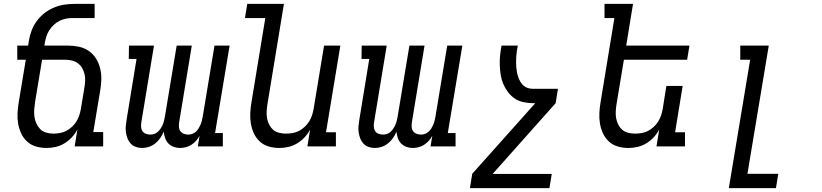

<svg xmlns="http://www.w3.org/2000/svg" viewBox="-20 -755 4240 990"><path d="M221 8Q192 8 166 0.5Q140 -7 120.5 -24.5Q101 -42 89.5 -66.5Q78 -91 73.5 -118Q69 -145 70.5 -173Q72 -201 77 -230L113 -447H69V-520H125L129 -545Q133 -571 143 -597.5Q153 -624 170 -647Q187 -670 209.5 -687.5Q232 -705 258.5 -716Q285 -727 311.5 -731Q338 -735 365 -735H468V-662H353Q336 -662 319 -658.5Q302 -655 286 -647Q270 -639 256.5 -626Q243 -613 233.5 -598Q224 -583 219 -566.5Q214 -550 211 -533L209 -520H330Q359 -520 387 -514Q415 -508 437.5 -492.5Q460 -477 474.5 -454Q489 -431 496 -404Q503 -377 502.5 -348Q502 -319 497 -290L461 -74H512V0H365L379 -87Q368 -66 351 -47.5Q334 -29 312.5 -16Q291 -3 267.5 2.5Q244 8 221 8ZM255 -66Q271 -66 288.5 -69Q306 -72 321.5 -80Q337 -88 350.5 -100.5Q364 -113 373.5 -128Q383 -143 388.5 -159.5Q394 -176 397 -193L415 -302Q418 -320 419 -338Q420 -356 416 -372.5Q412 -389 404 -403.5Q396 -418 382.5 -428Q369 -438 352.5 -442.5Q336 -447 318 -447H197L161 -230Q158 -211 156.5 -191.5Q155 -172 157.5 -153.5Q160 -135 167.5 -118.5Q175 -102 187 -89.5Q199 -77 217.5 -71.5Q236 -66 255 -66Z M713 8Q696 8 680.5 2.5Q665 -3 654.5 -14Q644 -25 638 -40Q632 -55 629.5 -71.5Q627 -88 628.5 -105Q630 -122 633 -139L684 -451H644L645 -520H774L709 -126Q707 -114 707.5 -101.5Q708 -89 714 -79.5Q720 -70 731.5 -65.5Q743 -61 755 -61Q766 -61 776 -64.5Q786 -68 794 -75.5Q802 -83 808 -92Q814 -101 818.5 -111Q823 -121 825.5 -131.5Q828 -142 830 -152L891 -520H969L904 -126Q902 -114 902.5 -101.5Q903 -89 909.5 -79.5Q916 -70 927 -65.5Q938 -61 951 -61Q961 -61 971 -64.5Q981 -68 989.5 -75.5Q998 -83 1003.5 -92Q1009 -101 1013.5 -111Q1018 -121 1020.5 -131.5Q1023 -142 1025 -152L1086 -520H1164L1089 -69H1129V0H1000L1009 -55Q1002 -41 991 -29Q980 -17 967 -8.5Q954 0 938.5 4Q923 8 908 8Q891 8 875 2Q859 -4 848 -15.5Q837 -27 831.5 -43Q826 -59 824 -76Q817 -59 806.5 -43.5Q796 -28 781 -16Q766 -4 748.5 2Q731 8 713 8Z M1421 8Q1392 8 1366 0.5Q1340 -7 1320.5 -24.5Q1301 -42 1289.5 -66.5Q1278 -91 1273.5 -118Q1269 -145 1270.5 -173Q1272 -201 1277 -230L1348 -662H1243L1255 -735H1444L1359 -218Q1356 -199 1355 -181Q1354 -163 1357 -145.5Q1360 -128 1368 -112.5Q1376 -97 1388.5 -86Q1401 -75 1418.5 -70.5Q1436 -66 1455 -66Q1471 -66 1488.5 -69Q1506 -72 1521.5 -80Q1537 -88 1550.5 -100.5Q1564 -113 1573.5 -128Q1583 -143 1588.5 -159.5Q1594 -176 1597 -193L1651 -520H1735L1661 -73H1712V0H1565L1579 -87Q1568 -66 1551 -47.5Q1534 -29 1512.5 -16Q1491 -3 1467.5 2.5Q1444 8 1421 8Z M1913 8Q1896 8 1880.5 2.5Q1865 -3 1854.5 -14Q1844 -25 1838 -40Q1832 -55 1829.5 -71.5Q1827 -88 1828.5 -105Q1830 -122 1833 -139L1884 -451H1844L1845 -520H1974L1909 -126Q1907 -114 1907.5 -101.5Q1908 -89 1914 -79.5Q1920 -70 1931.5 -65.5Q1943 -61 1955 -61Q1966 -61 1976 -64.5Q1986 -68 1994 -75.5Q2002 -83 2008 -92Q2014 -101 2018.5 -111Q2023 -121 2025.5 -131.5Q2028 -142 2030 -152L2091 -520H2169L2104 -126Q2102 -114 2102.5 -101.5Q2103 -89 2109.5 -79.5Q2116 -70 2127 -65.5Q2138 -61 2151 -61Q2161 -61 2171 -64.5Q2181 -68 2189.5 -75.5Q2198 -83 2203.5 -92Q2209 -101 2213.5 -111Q2218 -121 2220.5 -131.5Q2223 -142 2225 -152L2286 -520H2364L2289 -69H2329V0H2200L2209 -55Q2202 -41 2191 -29Q2180 -17 2167 -8.5Q2154 0 2138.5 4Q2123 8 2108 8Q2091 8 2075 2Q2059 -4 2048 -15.5Q2037 -27 2031.5 -43Q2026 -59 2024 -76Q2017 -59 2006.5 -43.5Q1996 -28 1981 -16Q1966 -4 1948.5 2Q1931 8 1913 8Z M2403 215 2415 141 2740 -223H2729Q2703 -223 2678 -228.5Q2653 -234 2633.5 -247.5Q2614 -261 2599.5 -280Q2585 -299 2575.5 -321Q2566 -343 2562 -367.5Q2558 -392 2557 -417.5Q2556 -443 2558.5 -468.5Q2561 -494 2566 -520H2650Q2647 -506 2645 -492Q2643 -478 2642 -464Q2641 -450 2641 -436.5Q2641 -423 2642 -409.5Q2643 -396 2645.5 -382.5Q2648 -369 2652.5 -356.5Q2657 -344 2663.5 -333Q2670 -322 2679.5 -313.5Q2689 -305 2702 -301Q2715 -297 2729 -297H2857L2845 -223L2520 142H2825L2813 215Z M3221 8Q3192 8 3166 0.5Q3140 -7 3120.5 -24.5Q3101 -42 3089.5 -66.5Q3078 -91 3073.5 -118Q3069 -145 3070.5 -173Q3072 -201 3077 -230L3148 -662H3097V-735H3244L3209 -520H3535L3523 -447H3197L3159 -218Q3156 -199 3155 -181Q3154 -163 3157 -145.5Q3160 -128 3168 -112.5Q3176 -97 3188.5 -86Q3201 -75 3218.5 -70.5Q3236 -66 3255 -66Q3271 -66 3288.5 -69Q3306 -72 3321.5 -80Q3337 -88 3350.5 -100.5Q3364 -113 3373.5 -128Q3383 -143 3388.5 -159.5Q3394 -176 3397 -193L3416 -312H3500L3461 -73H3512V0H3365L3379 -87Q3368 -66 3351 -47.5Q3334 -29 3312.5 -16Q3291 -3 3267.5 2.5Q3244 8 3221 8Z M3738 215 3848 -447H3797V-520H3944L3834 141H3993L3981 215Z"/></svg>

Font: Iosevka HT Extended
Style: Italic
Weight: 400
Width: 7
Italic angle: -9°
Monospace: yes
Designer: Belleve Invis
Foundry: Belleve Invis
Version: Version 32.3.0; ttfautohint (v1.8.4)